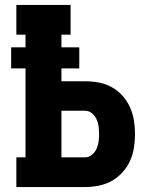

<svg xmlns="http://www.w3.org/2000/svg" viewBox="-20 -755 640 775"><path d="M46 0V-120H83V-479H25V-564H83V-615H46V-735H265V-615H228V-564H300V-479H228V-427H323Q351 -427 378.5 -422Q406 -417 430.5 -403.5Q455 -390 474 -369Q493 -348 504.5 -322.5Q516 -297 520.5 -269.5Q525 -242 525 -214Q525 -186 520.5 -158Q516 -130 504.5 -105Q493 -80 474 -59Q455 -38 430.5 -24.5Q406 -11 378.5 -5.5Q351 0 323 0ZM228 -120H323Q339 -120 351 -130Q363 -140 369.5 -154Q376 -168 378 -183Q380 -198 380 -214Q380 -229 378 -244.5Q376 -260 369.5 -274Q363 -288 351 -298Q339 -308 323 -308H228Z"/></svg>

Font: Iosevka Slab Heavy Extended
Style: Regular
Weight: 900
Width: 7
Monospace: yes
Designer: Belleve Invis
Foundry: Belleve Invis
Version: Version 11.1.0; ttfautohint (v1.8.3)